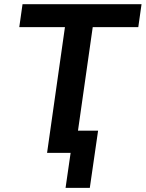

<svg xmlns="http://www.w3.org/2000/svg" viewBox="-20 -739 704 928"><path d="M414.1 168.9 454.1 -107.4H356.9L428.2 -607.9H648.4L664.1 -718.8H88.9L73.2 -607.9H293.9L207.5 0H321.3L296.9 168.9Z"/></svg>

Font: Winston SemiBold
Style: Italic
Weight: 600
Italic angle: -8.13011°
Designer: Vernon Adams, Kim Jin-seong, David Berlow, Cristiano Sobral
Foundry: The Winston Project Authors
Version: Version 3.004